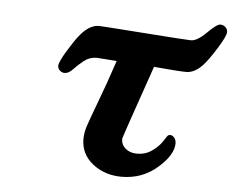

<svg xmlns="http://www.w3.org/2000/svg" viewBox="-42 -528 710 581"><g transform="rotate(5 313.5 -237.5)"><path d="M127 -313Q127 -324.2 147.5 -358.2Q168 -392.1 181.2 -408.2Q210 -444.3 240.2 -443.8Q247.1 -443.8 377.4 -434.3Q507.8 -424.8 520 -424.8Q539.1 -424.8 566.7 -452.4Q594.2 -480 605 -480Q613.8 -480 620.4 -473.9Q627 -467.8 627 -459Q627 -446.8 603 -408.4Q579.1 -370.1 563 -353Q539.1 -328.1 514.2 -328.1Q493.2 -328.1 416 -335Q339.8 -115.7 338.9 -109.9Q338.9 -91.8 352.5 -80.3Q366.2 -68.8 387.2 -68.8Q413.1 -68.8 433.1 -83Q453.1 -97.2 464.1 -114.5Q475.1 -131.8 476.1 -131.8Q479 -133.8 482.9 -133.8Q489.7 -133.8 495.4 -127Q501 -120.1 501 -109.9Q501 -74.7 455.1 -34.9Q409.2 4.9 347.2 4.9Q295.4 4.9 258.8 -24.2Q222.2 -53.2 222.2 -99.1Q222.2 -117.2 228.5 -137.2Q234.9 -157.2 257.3 -216.6Q279.8 -275.9 301.8 -342.8Q243.7 -346.7 241.2 -347.2Q219.2 -347.2 202.1 -333.5Q185.1 -319.8 172.6 -306.4Q160.2 -293 147.9 -293Q140.1 -293 133.5 -298.6Q127 -304.2 127 -313Z"/></g></svg>

Font: CMU Serif
Style: BoldItalic
Weight: 700
Italic angle: -14.04°
Version: Version 0.7.0